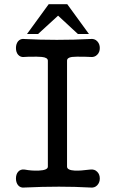

<svg xmlns="http://www.w3.org/2000/svg" viewBox="-20 -877 540 899"><path d="M204.1 -592.8V-96.7Q204.1 -80.1 160.2 -78.1Q127 -77.1 95.7 -83Q76.2 -85.9 64.5 -72.3Q54.7 -60.5 54.7 -41Q54.7 -22.5 64.5 -9.8Q76.2 3.9 95.7 1Q178.7 -2.9 255.9 -2.9Q332 -2.9 401.4 1Q422.9 3.9 435.5 -9.8Q447.3 -22.5 447.3 -41Q447.3 -60.5 435.5 -72.3Q422.9 -85.9 401.4 -83Q355.5 -77.1 331.1 -78.1Q293.9 -80.1 293.9 -96.7V-592.8Q293.9 -607.4 317.4 -610.4Q333 -612.3 377.9 -611.3L401.4 -610.4Q422.9 -607.4 435.5 -621.1Q447.3 -632.8 447.3 -652.3Q447.3 -670.9 435.5 -683.6Q422.9 -697.3 401.4 -694.3Q326.2 -690.4 246.1 -690.4Q166 -690.4 95.7 -694.3Q76.2 -697.3 64.5 -683.6Q54.7 -670.9 54.7 -652.3Q54.7 -632.8 64.5 -621.1Q76.2 -607.4 95.7 -610.4L112.3 -611.3Q159.2 -612.3 175.8 -610.4Q204.1 -607.4 204.1 -592.8ZM158.2 -717.8 252 -803.7 344.7 -717.8H396.5L294.9 -857.4H208L106.4 -717.8Z"/></svg>

Font: GungsuhChe
Style: Regular
Weight: 400
Monospace: yes
Version: Version 2.21